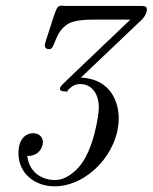

<svg xmlns="http://www.w3.org/2000/svg" viewBox="-20 -451 537 676"><path d="M45 89C45 159 102 205 172 205C288 205 398 87 398 -35C398 -82 377 -172 265 -178L470 -373C471 -374 497 -394 497 -418C497 -428 490 -430 479 -430H208C206 -430 203 -431 201 -431C177 -431 182 -431 142 -309C140 -301 134 -290 141 -282C145 -278 154 -276 160 -280C174 -289 175 -338 218 -366C243 -382 291 -382 323 -382H439L247 -199C195 -149 191 -147 191 -138C191 -128 209 -129 219 -129L218 -133C233 -147 242 -155 263 -155C302 -155 328 -122 328 -72C328 -50 311 78 257 138C236 161 207 183 173 183C138 183 84 164 76 98H78C119 98 131 65 131 50C131 31 117 18 97 18C76 18 45 32 45 89Z"/></svg>

Font: CMU Serif
Style: Italic
Weight: 500
Italic angle: -14.04°
Version: Version 0.7.0